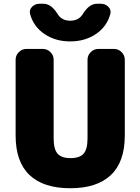

<svg xmlns="http://www.w3.org/2000/svg" viewBox="-20 -990 746 1020"><path d="M586 -730Q609 -730 626 -713Q643 -696 643 -673V-270Q643 -130 569 -60Q495 10 353 10Q211 10 137 -60Q63 -130 63 -270V-673Q63 -696 80 -713Q97 -730 120 -730H208Q231 -730 248 -713Q265 -696 265 -673V-255Q265 -197 286 -173.5Q307 -150 355 -150Q403 -150 424 -173.5Q445 -197 445 -255V-673Q445 -696 462 -713Q479 -730 502 -730ZM516 -970Q540 -970 556 -953.5Q572 -937 566 -915Q548 -849 490 -809.5Q432 -770 353 -770Q274 -770 216 -809.5Q158 -849 140 -915Q134 -937 150 -953.5Q166 -970 190 -970H211Q252 -970 285 -917Q307 -880 353 -880Q399 -880 421 -917Q454 -970 495 -970Z"/></svg>

Font: Rounded Mplus 1c Black
Style: Regular
Weight: 900
Version: Version 1.059.20150529